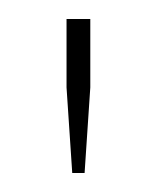

<svg xmlns="http://www.w3.org/2000/svg" viewBox="-20 -820 165 202"><path d="M56 -638 50 -728V-800H75V-728L69 -638Z"/></svg>

Font: Big Shoulders Stencil Display SC Thin
Style: Regular
Weight: 100
Designer: Patric King
Foundry: XO Type Co
Version: Version 2.001